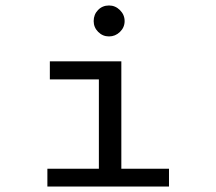

<svg xmlns="http://www.w3.org/2000/svg" viewBox="-20 -681 790 701"><path d="M153 0V-65H341V-391H162V-457H423V-65H597V0ZM378 -548Q355 -548 338.5 -564.5Q322 -581 322 -604Q322 -628 338 -644.5Q354 -661 378 -661Q401 -661 418 -644Q435 -627 435 -604Q435 -581 418 -564.5Q401 -548 378 -548Z"/></svg>

Font: Inconsolata ExtraExpanded
Style: Regular
Weight: 400
Width: 8
Monospace: yes
Designer: Raph Levien, Cyreal, Brenton Simpson
Foundry: Raph Levien, Cyreal, Google
Version: Version 3.001; ttfautohint (v1.8.2.53-6de2)